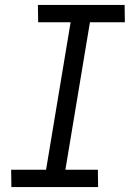

<svg xmlns="http://www.w3.org/2000/svg" viewBox="-20 -755 540 775"><path d="M376 0H26L25 -70H166L265 -665H134L133 -735H483L484 -665H343L244 -70H375Z"/></svg>

Font: Iosevka Custom
Style: Italic
Weight: 400
Italic angle: -9°
Monospace: yes
Designer: Belleve Invis
Foundry: Belleve Invis
Version: Version 30.3.3; ttfautohint (v1.8.3)